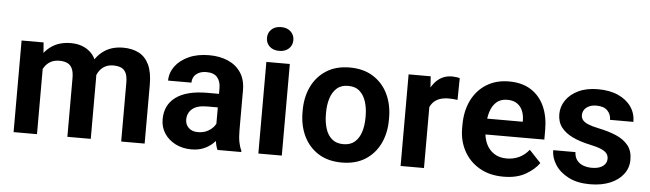

<svg xmlns="http://www.w3.org/2000/svg" viewBox="-47 -914 3732 1103"><g transform="rotate(5 1819.0 -362.5)"><path d="M190.9 -419.2V0H55.9V-528.3H182.8ZM171.5 -283H132.1Q132.3 -356.6 156.1 -414.3Q179.8 -471.9 226 -505Q272.2 -538.1 340 -538.1Q411.3 -538.1 456.2 -494.8Q501 -451.5 501 -352.3V0H366.1V-338Q366.1 -374.8 356 -395Q345.9 -415.2 327.2 -423.3Q308.6 -431.4 282.6 -431.4Q253.7 -431.4 232.7 -419.9Q211.7 -408.4 198.1 -388Q184.5 -367.7 178 -340.8Q171.5 -314 171.5 -283ZM489.5 -302.9 437.7 -294.9Q438.1 -362.7 461.1 -417.9Q484.1 -473 529.5 -505.6Q575 -538.1 641.8 -538.1Q693.5 -538.1 731.7 -518.4Q769.9 -498.6 790.8 -454.9Q811.7 -411.1 811.7 -338.4V0H676.4V-338.8Q676.4 -376.2 666.3 -396.1Q656.2 -416.1 637.6 -423.8Q619 -431.4 593.5 -431.4Q567.5 -431.4 548 -421.5Q528.6 -411.5 515.5 -394Q502.3 -376.5 495.9 -353.2Q489.5 -330 489.5 -302.9Z M1212.3 -115.8V-355.3Q1212.3 -393.9 1192.4 -417Q1172.6 -440.1 1130 -440.1Q1105.2 -440.1 1087 -431.6Q1068.8 -423.1 1059 -407.9Q1049.1 -392.7 1049.1 -372.2H914.3Q914.3 -417 941.7 -454.6Q969.2 -492.3 1019.4 -515.2Q1069.6 -538.1 1137.4 -538.1Q1198.2 -538.1 1245.7 -517.7Q1293.1 -497.3 1320.4 -456.5Q1347.8 -415.7 1347.8 -354.3V-126.1Q1347.8 -84.5 1353.1 -56.6Q1358.5 -28.7 1368.7 -8.1V0H1231.9Q1222.2 -20.9 1217.2 -52.6Q1212.3 -84.3 1212.3 -115.8ZM1230.6 -321.8 1231.5 -243.7H1151.4Q1092.8 -243.7 1065.1 -219.9Q1037.5 -196.2 1037.5 -158.3Q1037.5 -129.8 1056.9 -111Q1076.3 -92.2 1110.2 -92.2Q1143.2 -92.2 1167.4 -105.5Q1191.7 -118.8 1205.4 -138.1Q1219 -157.3 1219.6 -174.8L1256.7 -117Q1249.5 -97.1 1236 -75.1Q1222.5 -53.1 1201.4 -33.9Q1180.4 -14.7 1150.8 -2.5Q1121.2 9.8 1081.4 9.8Q1030.7 9.8 990.1 -10.6Q949.5 -31.1 926 -66.7Q902.4 -102.4 902.4 -148.1Q902.4 -231.1 964.3 -276.4Q1026.1 -321.8 1146.1 -321.8Z M1602.7 -528.3V0H1467.4V-528.3ZM1458.8 -666.1Q1458.8 -696 1479.4 -715.5Q1500 -735.1 1534.9 -735.1Q1569.5 -735.1 1590.3 -715.5Q1611.1 -696 1611.1 -666.1Q1611.1 -636.6 1590.3 -617.2Q1569.5 -597.8 1534.9 -597.8Q1500 -597.8 1479.4 -617.2Q1458.8 -636.6 1458.8 -666.1Z M1699.5 -258.6V-269.2Q1699.5 -346.2 1728.8 -406.9Q1758.1 -467.6 1813.6 -502.8Q1869 -538.1 1948 -538.1Q2027.7 -538.1 2083.4 -502.8Q2139.2 -467.6 2168.5 -406.9Q2197.8 -346.2 2197.8 -269.2V-258.6Q2197.8 -181.8 2168.5 -121Q2139.2 -60.3 2083.7 -25.2Q2028.2 9.8 1949 9.8Q1869.5 9.8 1813.8 -25.2Q1758.1 -60.3 1728.8 -121Q1699.5 -181.8 1699.5 -258.6ZM1834.4 -269.2V-258.6Q1834.4 -214 1845.8 -177Q1857.3 -139.9 1882.4 -118Q1907.5 -96.1 1949 -96.1Q1989.7 -96.1 2014.7 -118Q2039.7 -139.9 2051.2 -177Q2062.7 -214 2062.7 -258.6V-269.2Q2062.7 -313.1 2051.1 -350.1Q2039.6 -387.1 2014.6 -409.7Q1989.6 -432.2 1948 -432.2Q1907.3 -432.2 1882.3 -409.7Q1857.3 -387.1 1845.8 -350.1Q1834.4 -313.1 1834.4 -269.2Z M2422.6 -416.6V0H2287.7V-528.3H2415.1ZM2582.3 -531.8 2580.4 -406.5Q2570 -408.1 2556.1 -409.3Q2542.1 -410.4 2530.3 -410.4Q2490.3 -410.4 2464.5 -396.7Q2438.7 -383 2425.6 -357.3Q2412.5 -331.5 2411.2 -295.3L2383.2 -301.2Q2383.2 -369 2401 -422.6Q2418.8 -476.2 2453.6 -507.1Q2488.4 -538.1 2539.1 -538.1Q2550.3 -538.1 2562.5 -536.3Q2574.8 -534.6 2582.3 -531.8Z M2881.5 9.8Q2800.5 9.8 2742.1 -24.4Q2683.7 -58.6 2652.3 -116.7Q2621 -174.9 2621 -246.2V-265.5Q2621 -346.4 2651.2 -407.8Q2681.3 -469.1 2736.7 -503.6Q2792 -538.1 2866.3 -538.1Q2941.7 -538.1 2993 -505.5Q3044.3 -472.9 3070.7 -414.8Q3097.1 -356.7 3097.1 -279.3V-222.9H2680.3V-314.3H2964.6V-324.6Q2964.1 -354.5 2953.4 -378.9Q2942.7 -403.3 2921.1 -417.8Q2899.5 -432.2 2865.4 -432.2Q2827.6 -432.2 2803.4 -411Q2779.1 -389.8 2767.7 -352.2Q2756.3 -314.6 2756.3 -265.5V-246.2Q2756.3 -202.8 2772.3 -168.9Q2788.2 -135 2818.2 -115.4Q2848.2 -95.9 2889.9 -95.9Q2929.3 -95.9 2962.2 -111.3Q2995.1 -126.8 3019.1 -157.4L3085.8 -86.7Q3061 -50.3 3009.9 -20.3Q2958.7 9.8 2881.5 9.8Z M3468.6 -145.1Q3468.6 -161.1 3459.7 -173.9Q3450.9 -186.6 3427 -197.3Q3403 -208 3357.8 -217.4Q3303.3 -229 3260.9 -248.9Q3218.5 -268.8 3194.2 -299.9Q3170 -331 3170 -376.2Q3170 -419.9 3195.1 -456.6Q3220.1 -493.3 3266.9 -515.7Q3313.8 -538.1 3379 -538.1Q3447.2 -538.1 3496.2 -516.1Q3545.2 -494 3571.6 -455.8Q3598 -417.6 3598 -368.9H3463.2Q3463.2 -400.2 3442.5 -421.8Q3421.9 -443.4 3378.7 -443.4Q3353.4 -443.4 3335.8 -435Q3318.2 -426.6 3309 -412.8Q3299.8 -399 3299.8 -382.1Q3299.8 -365.8 3309.3 -353.7Q3318.8 -341.6 3340.8 -332.3Q3362.8 -322.9 3401.5 -314.9Q3459.4 -303.2 3504 -284.2Q3548.6 -265.1 3574.3 -233.3Q3599.9 -201.5 3599.9 -150.8Q3599.9 -104.4 3572.8 -68Q3545.6 -31.5 3496.2 -10.9Q3446.8 9.8 3379.7 9.8Q3306.3 9.8 3255.7 -16.5Q3205 -42.7 3179.1 -83.3Q3153.1 -123.8 3153.1 -166.9H3281.4Q3282.8 -137.4 3297.2 -119.3Q3311.6 -101.3 3334.1 -93.3Q3356.5 -85.3 3382.3 -85.3Q3410.6 -85.3 3429.6 -93Q3448.6 -100.7 3458.6 -114.1Q3468.6 -127.5 3468.6 -145.1Z"/></g></svg>

Font: Vazirmatn
Style: Regular
Weight: 400
Designer: Saber Rastikerdar
Foundry: Saber Rastikerdar
Version: Version 33.003;September 2, 2022;FontCreator 14.0.0.2862 64-